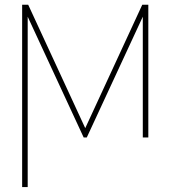

<svg xmlns="http://www.w3.org/2000/svg" viewBox="-20 -565 693 789"><path d="M93.8 203.8H71V-545.5H95.9L330.3 -38.4L564.6 -545.5H589.5V0H566.8V-496.4L336.6 0H323.9L93.8 -496.4Z"/></svg>

Font: Linik Sans Thin
Style: Regular
Weight: 100
Designer: Fonts by Rasmus Andersson / Changes by Cristiano Sobral with parts from Marc Monis
Foundry: rsms
Version: Version 3.020; ttfautohint (v1.6)